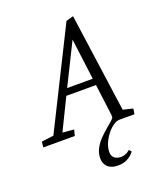

<svg xmlns="http://www.w3.org/2000/svg" viewBox="-197 -728 901 1064"><g transform="rotate(-20 253.0 -195.5)"><path d="M315 236Q287 236 269 226.5Q251 217 242.5 201Q234 185 234 166Q234 135 248 108.5Q262 82 283.5 60Q305 38 326 20.5Q347 3 361 -9.5Q375 -22 375 -29Q375 -34 374.5 -40Q374 -46 373 -54L351 -225H176L86 -41L153 -35L144 0H-42L-38 -33L33 -42L319 -615L362 -627L443 -46L501 -32L496 0H408Q390 0 370 14Q350 28 332.5 50.5Q315 73 304 99Q293 125 293 150Q293 173 307.5 185Q322 197 347 197Q358 197 372 192Q386 187 399 175L411 189Q410 191 398.5 203Q387 215 366.5 225.5Q346 236 315 236ZM195 -264H346L315 -506Z"/></g></svg>

Font: Manuale Light
Style: Italic
Weight: 300
Italic angle: -11°
Version: Version 1.002